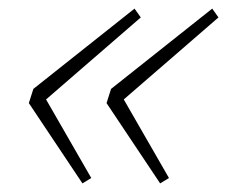

<svg xmlns="http://www.w3.org/2000/svg" viewBox="-20 -484 530 446"><path d="M192 -70.5 171.5 -58 47 -244.5 57.5 -277.5 292.5 -464 307 -443.5 87 -253ZM372.5 -70.5 352 -58 227.5 -244.5 238 -277.5 473 -464 487.5 -443.5 267.5 -253Z"/></svg>

Font: Newsreader 6pt ExtraLight
Style: Italic
Weight: 275
Italic angle: -17°
Designer: Hugues Gentile
Foundry: Production Type
Version: Version 1.003; ttfautohint (v1.8.3)